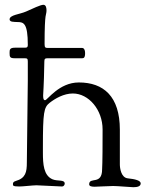

<svg xmlns="http://www.w3.org/2000/svg" viewBox="-20 -778 627 801"><path d="M20 -557C20 -541 21 -535 41 -535H82C94 -535 96 -533 96 -521V-441L92 -100C92 -60 87 -35 46 -23C35 -20 34 -15 34 -10C34 -4 33 0 61 0C76 0 118 -5 132 -5C137 -5 238 0 239 0C245 0 250 -6 250 -12C250 -30 220 -21 199 -30C162 -46 159 -93 159 -141V-164C159 -310 163 -330 187 -349C210 -367 246 -388 284 -388C350 -388 408 -320 408 -238C408 -72 406 -89 406 -72C406 -4 352 -42 352 -9C352 -1 362 1 375 1C383 1 436 -2 452 -2C473 -2 524 3 536 3C552 3 567 0 567 -13C567 -25 543 -31 513 -34C485 -37 480 -77 480 -92V-237C480 -376 412 -434 309 -434C226 -434 178 -360 168 -360C161 -360 160 -369 160 -380C160 -394 163 -408 165 -521C165 -533 168 -535 180 -535H323C329 -535 335 -537 335 -556C335 -573 328 -578 323 -578H179C169 -578 166 -580 166 -594C166 -736 174 -711 174 -735C174 -742 173 -758 161 -758C149 -758 116 -742 89 -730C62 -718 20 -716 20 -697C20 -691 26 -687 37 -687C40 -687 39 -686 54 -686C79 -686 96 -680 96 -591C96 -584 95 -579 85 -579H42C20 -579 20 -570 20 -557Z"/></svg>

Font: OFL Sorts Mill Goudy
Style: Regular
Weight: 500
Version: Version 003.000